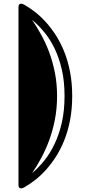

<svg xmlns="http://www.w3.org/2000/svg" viewBox="-20 -820 461 1040"><path d="M371.1 -299.8Q371.1 -229.5 359.6 -169.9Q348.1 -110.4 328.4 -60.8Q308.6 -11.2 282.7 29.1Q256.8 69.3 228.3 100.8Q199.7 132.3 169.7 155.5Q139.6 178.7 112.3 194.3Q108.4 196.8 103.5 198.5Q98.6 200.2 93.8 200.2Q88.4 200.2 84.2 196.5Q80.1 192.9 80.1 183.1V-782.2Q80.1 -792.5 84.2 -796.1Q88.4 -799.8 93.8 -799.8Q98.6 -799.8 103.5 -798.1Q108.4 -796.4 112.3 -793.9Q139.6 -778.3 169.7 -755.1Q199.7 -731.9 228.3 -700.4Q256.8 -668.9 282.7 -628.7Q308.6 -588.4 328.4 -538.8Q348.1 -489.3 359.6 -429.7Q371.1 -370.1 371.1 -299.8ZM153.8 -712.4Q177.7 -677.2 201.9 -634Q226.1 -590.8 245.6 -539.3Q265.1 -487.8 277.1 -427.7Q289.1 -367.7 289.1 -299.8Q289.1 -231.4 277.1 -170.9Q265.1 -110.4 245.6 -57.9Q226.1 -5.4 201.9 38.6Q177.7 82.5 153.8 117.7Q187.5 89.8 219 51Q250.5 12.2 275.1 -39.1Q299.8 -90.3 314.7 -155Q329.6 -219.7 329.6 -299.8Q329.6 -379.9 314.7 -443.8Q299.8 -507.8 275.4 -558.1Q251 -608.4 219.2 -646.5Q187.5 -684.6 153.8 -712.4Z"/></svg>

Font: Fascinate Inline
Style: Regular
Weight: 900
Designer: Astigmatic (AOETI)
Foundry: Astigmatic (AOETI)
Version: Version 1.000